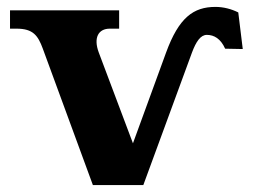

<svg xmlns="http://www.w3.org/2000/svg" viewBox="-20 -536 732 556"><path d="M461 -384 365 -121 266 -384C250 -427 265 -453 298 -453H325V-506H9V-453H28C76 -453 90 -433 104 -395L249 0H395L536 -384C548 -416 561 -435 579 -435C600 -435 619 -424 632 -395L683 -394L670 -500C650 -510 627 -516 604 -516C540 -516 498 -485 461 -384Z"/></svg>

Font: LT Superior Serif ExtraBold
Style: Regular
Weight: 800
Designer: Daniel Lyons
Foundry: LyonsType
Version: Version 2.120;FEAKit 1.0